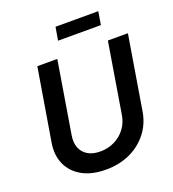

<svg xmlns="http://www.w3.org/2000/svg" viewBox="-162 -1040 1060 1174"><g transform="rotate(-20 368.0 -452.5)"><path d="M326.7 10.7Q235.8 10.7 173.6 -23.7Q111.3 -58.1 83.7 -118.7Q56.2 -179.2 68.8 -256.8L147 -727.5H276.9L199.7 -258.8Q191.9 -212.9 205.6 -178.2Q219.2 -143.6 251.5 -124.5Q283.7 -105.5 331.5 -105.5Q383.3 -105.5 425.5 -126.7Q467.8 -147.9 495.1 -184.6Q522.5 -221.2 530.3 -267.6L606 -727.5H736.3L657.2 -248.5Q644.5 -170.4 598.9 -112.1Q553.2 -53.7 483.4 -21.5Q413.6 10.7 326.7 10.7ZM612.3 -916 598.1 -830.6H319.3L334 -916Z"/></g></svg>

Font: Inter 16pt SemiBold
Style: Italic
Weight: 600
Italic angle: -9.3988°
Version: Version 4.001;git-66647c0bb